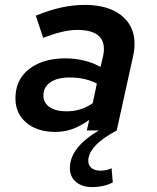

<svg xmlns="http://www.w3.org/2000/svg" viewBox="-20 -532 640 783"><path d="M356 231Q315 231 290 210Q265 189 265 153Q265 70 383 0H334L344 -43Q307 -17 274.5 -5.5Q242 6 206 6Q132 6 87.5 -31.5Q43 -69 43 -131Q43 -182 68 -218Q93 -254 139 -274Q185 -294 247 -294Q286 -294 323 -285Q360 -276 390 -259L400 -301Q412 -356 385.5 -383Q359 -410 295 -410Q266 -410 232.5 -402Q199 -394 156 -378L126 -468Q182 -491 230.5 -501.5Q279 -512 325 -512Q399 -512 448 -486.5Q497 -461 517 -414.5Q537 -368 523 -304L456 0Q398 31 369 62Q340 93 340 124Q340 143 353.5 153.5Q367 164 389 164Q401 164 413.5 161.5Q426 159 435 154L440 212Q423 221 401 226Q379 231 356 231ZM251 -78Q281 -78 307 -86Q333 -94 358 -111L375 -191Q353 -203 325 -209.5Q297 -216 263 -216Q214 -216 185.5 -196.5Q157 -177 157 -142Q157 -113 182 -95.5Q207 -78 251 -78Z"/></svg>

Font: Red Hat Mono SemiBold
Style: Italic
Weight: 600
Italic angle: -12°
Monospace: yes
Designer: Pentagram, MCKL
Foundry: MCKL
Version: Version 1.030